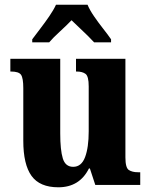

<svg xmlns="http://www.w3.org/2000/svg" viewBox="-20 -786 639 816"><path d="M228 10Q149 10 114 -38.5Q79 -87 79 -188V-411Q79 -454 69.5 -468Q60 -482 27 -482H24V-536H236V-219Q236 -148 247 -112.5Q258 -77 291 -77Q326 -77 341.5 -118Q357 -159 357 -228V-419Q357 -462 343.5 -472Q330 -482 306 -482H303V-536H513V-117Q513 -73 527.5 -63.5Q542 -54 566 -54H576V0H385L362 -70H358Q318 10 228 10ZM117 -619Q131 -638 151 -664Q171 -690 189.5 -717Q208 -744 218 -766H352Q361 -744 379.5 -717Q398 -690 418.5 -664Q439 -638 452 -619V-606H380Q371 -616 353.5 -633.5Q336 -651 316.5 -669Q297 -687 284 -700Q264 -679 234.5 -652Q205 -625 189 -606H117Z"/></svg>

Font: Noto Serif Hebrew Condensed ExtraBold
Style: Regular
Weight: 800
Width: 3
Designer: Monotype Design Team
Foundry: Monotype Imaging Inc.
Version: Version 2.004; ttfautohint (v1.8.4.7-5d5b)